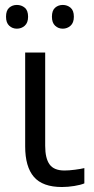

<svg xmlns="http://www.w3.org/2000/svg" viewBox="-20 -748 379 778"><path d="M163.1 -535.2V-157.2Q163.1 -106.4 180.9 -81.8Q198.7 -57.1 241.2 -57.1Q259.3 -57.1 283.9 -60.3Q308.6 -63.5 321.8 -66.9V-4.9Q306.6 1.5 281 5.6Q255.4 9.8 231 9.8Q152.8 9.8 117.4 -31.2Q82 -72.3 82 -154.8V-535.2ZM4.4 -680.2Q4.4 -705.6 17.3 -716.8Q30.3 -728 48.3 -728Q66.9 -728 80.3 -716.8Q93.8 -705.6 93.8 -680.2Q93.8 -655.8 80.3 -643.8Q66.9 -631.8 48.3 -631.8Q30.3 -631.8 17.3 -643.8Q4.4 -655.8 4.4 -680.2ZM190.4 -680.2Q190.4 -705.6 203.4 -716.8Q216.3 -728 234.4 -728Q252.4 -728 265.9 -716.8Q279.3 -705.6 279.3 -680.2Q279.3 -655.8 265.9 -643.8Q252.4 -631.8 234.4 -631.8Q216.3 -631.8 203.4 -643.8Q190.4 -655.8 190.4 -680.2Z"/></svg>

Font: HunimalSansv1.5
Style: Regular
Weight: 400
Foundry: Ascender Corporation
Version: Version 1.10